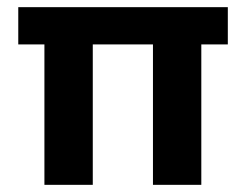

<svg xmlns="http://www.w3.org/2000/svg" viewBox="-20 -516 687 536"><path d="M104 0V-392H31V-496H616V-392H542V0H407V-392H239V0Z"/></svg>

Font: DM Sans 36pt
Style: Bold
Weight: 700
Version: Version 4.004;gftools[0.9.30]